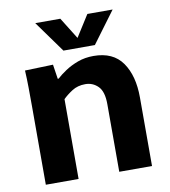

<svg xmlns="http://www.w3.org/2000/svg" viewBox="-81 -791 761 860"><g transform="rotate(-10 299.5 -360.5)"><path d="M58 -355Q58 -402 57.5 -443Q57 -484 55 -520L183 -524L193 -458H197Q213 -473 238.5 -490Q264 -507 296.5 -519Q329 -531 368 -531Q457 -531 499 -471Q541 -411 541 -312V0H392V-308Q392 -365 368 -389Q344 -413 310 -413Q275 -413 249.5 -396.5Q224 -380 207 -363V0H58ZM240 -578 137 -721H251L312 -623L374 -721H489L383 -578Z"/></g></svg>

Font: Murecho SemiBold
Style: Regular
Weight: 600
Designer: Neil Summerour
Foundry: Positype
Version: Version 1.010; ttfautohint (v1.8.3)